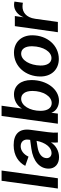

<svg xmlns="http://www.w3.org/2000/svg" viewBox="812 -1565 768 2432"><g transform="rotate(-90 1196.0 -349.0)"><path d="M24 0H154L252 -713H122Z M421 15C498 15 570 -25 608 -88C604 -46 606 -17 608 0H733C730 -37 731 -70 738 -125L768 -351C786 -492 712 -560 573 -560C440 -560 355 -496 311 -413L428 -372C457 -435 507 -471 560 -471C615 -471 652 -433 643 -372L640 -351L530 -336C369 -314 276 -230 276 -116C276 -37 334 15 421 15ZM409 -141C409 -202 463 -244 552 -258L628 -270C607 -159 546 -80 474 -80C435 -80 409 -104 409 -141Z M1136 14C1281 14 1398 -139 1398 -335C1398 -469 1328 -556 1216 -556C1142 -556 1072 -518 1037 -455L1073 -713H943L845 0H973L984 -83C1001 -26 1061 14 1136 14ZM1106 -78C1044 -78 1008 -132 1008 -219C1008 -357 1075 -465 1161 -465C1224 -465 1260 -410 1260 -323C1260 -186 1192 -78 1106 -78Z M1665 12C1837 12 1965 -135 1965 -325C1965 -464 1876 -556 1745 -556C1570 -556 1443 -408 1443 -221C1443 -81 1532 12 1665 12ZM1676 -81C1616 -81 1580 -136 1582 -222C1585 -353 1647 -465 1733 -465C1794 -465 1828 -410 1826 -324C1823 -184 1757 -81 1676 -81Z M2004 0H2134L2174 -287C2191 -407 2262 -448 2329 -448C2344 -448 2362 -446 2377 -443L2392 -550C2379 -553 2364 -555 2351 -555C2283 -555 2223 -509 2193 -434L2209 -545H2081Z"/></g></svg>

Font: Ronzino Bold
Style: Italic
Weight: 700
Italic angle: -8°
Designer: Nunzio Mazzaferro
Foundry: Collletttivo
Version: Version 1.000;Glyphs 3.3 (3337)